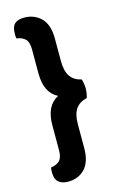

<svg xmlns="http://www.w3.org/2000/svg" viewBox="-121 -711 552 887"><g transform="rotate(-15 155.0 -267.5)"><path d="M148 -270Q87 -300 87 -394V-509Q87 -544 72 -558.5Q57 -573 31 -576Q29 -583 29 -589Q29 -595 29 -601Q29 -633 44.5 -646.5Q60 -660 89 -660Q138 -660 170 -628Q202 -596 202 -530V-422Q202 -374 219.5 -348.5Q237 -323 273 -315Q276 -306 278 -294Q280 -282 280 -270Q280 -259 278 -247Q276 -235 273 -226Q237 -218 219.5 -192.5Q202 -167 202 -119V-6Q202 60 171 92.5Q140 125 91 125Q62 125 45.5 111Q29 97 29 67Q29 61 29 54.5Q29 48 31 41Q57 38 72 23.5Q87 9 87 -26V-146Q87 -239 148 -270Z"/></g></svg>

Font: Baloo Paaji 2 SemiBold
Style: Regular
Weight: 600
Designer: Shuchita Grover, Noopur Datye and Ek Type
Foundry: Ek Type
Version: Version 1.640;hotconv 1.0.111;makeotfexe 2.5.65597; ttfautoh